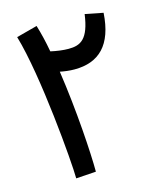

<svg xmlns="http://www.w3.org/2000/svg" viewBox="-105 -754 690 834"><g transform="rotate(-15 240.0 -337.0)"><path d="M224 -1C224 -82 212 -280 185 -461C205 -457 227 -454 250 -454C360 -454 426 -516 435 -659L354 -675C339 -565 302 -547 248 -547C223 -547 195 -551 168 -557C160 -602 150 -643 139 -679L45 -654C100 -469 134 -65 134 5Z"/></g></svg>

Font: Noto Sans Arabic Cond Med
Style: Regular
Weight: 500
Width: 3
Designer: Monotype Design Team, Nadine Chahine, Nizar Qandah and Khaled Hosny
Foundry: Monotype Imaging Inc.
Version: Version 2.012